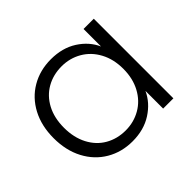

<svg xmlns="http://www.w3.org/2000/svg" viewBox="-128 -739 931 931"><g transform="rotate(-45 337.5 -273.0)"><path d="M47.9 -273.9Q47.9 -357.9 81.5 -421.4Q115.2 -484.9 174.6 -519.5Q233.9 -554.2 309.1 -554.2Q387.2 -554.2 443.6 -518.1Q500 -481.9 524.9 -425.8V-545.9H595.2V0H524.9V-121.1Q499 -64.9 442.6 -28.6Q386.2 7.8 308.1 7.8Q233.9 7.8 174.6 -27.1Q115.2 -62 81.5 -126Q47.9 -189.9 47.9 -273.9ZM119.1 -273.9Q119.1 -207 145.5 -156.5Q171.9 -106 218 -79.6Q264.2 -53.2 321.8 -53.2Q377.9 -53.2 424.6 -80.1Q471.2 -106.9 498 -157Q524.9 -207 524.9 -272.9Q524.9 -338.9 498 -388.9Q471.2 -439 424.6 -466.1Q377.9 -493.2 321.8 -493.2Q263.7 -493.2 217.8 -467Q171.9 -440.9 145.5 -391.4Q119.1 -341.8 119.1 -273.9Z"/></g></svg>

Font: Poppins Light
Style: Regular
Weight: 300
Designer: Ninad Kale (Devanagari), Jonny Pinhorn (Latin)
Foundry: Indian Type Foundry
Version: 4.004